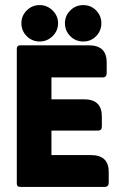

<svg xmlns="http://www.w3.org/2000/svg" viewBox="-20 -734 464 754"><path d="M64 -643Q64 -672 85 -693Q106 -714 136 -714Q165 -714 186.5 -693Q208 -672 208 -643Q208 -613 186.5 -592Q165 -571 136 -571Q106 -571 85 -592Q64 -613 64 -643ZM235 -643Q235 -672 256 -693Q277 -714 307 -714Q337 -714 357.5 -693Q378 -672 378 -643Q378 -613 357.5 -592Q337 -571 307 -571Q277 -571 256 -592Q235 -613 235 -643ZM182 -125H337Q407 -125 407 -59V-17Q407 0 391 0H59Q46 0 46 -13V-542Q46 -556 59 -556H329Q399 -556 399 -489V-447Q399 -430 383 -430H182V-344H310Q380 -344 380 -277V-237Q380 -221 364 -221H182Z"/></svg>

Font: Zain Black
Style: Regular
Weight: 900
Designer: Zain,Boutros
Foundry: Mobile Telecommunications Company (Zain), 2024
Version: Version 1.50; ttfautohint (v1.8.4)